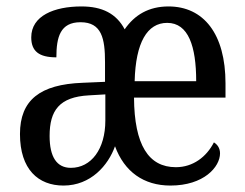

<svg xmlns="http://www.w3.org/2000/svg" viewBox="-20 -566 762 596"><path d="M177 10C262 10 316 -53 337 -112C366 -33 426 10 509 10C613 10 663 -48 663 -90C663 -107 654 -118 644 -124C621 -79 579 -47 526 -47C441 -47 397 -116 396 -263H680V-307C680 -461 612 -546 503 -546C442 -546 398 -520 367 -475C341 -524 297 -546 233 -546C148 -546 77 -517 77 -450C77 -407 101 -388 155 -388C155 -451 167 -497 230 -497C296 -497 306 -446 306 -373V-312L236 -309C105 -304 42 -256 42 -150C42 -40 99 10 177 10ZM589 -314H398C401 -434 437 -495 499 -495C565 -495 589 -422 589 -314ZM200 -45C156 -45 134 -79 134 -144C134 -223 164 -265 256 -270L307 -273V-192C307 -103 263 -45 200 -45Z"/></svg>

Font: Noto Serif Tamil Condensed
Style: Italic
Weight: 400
Width: 3
Italic angle: -12°
Designer: Indian Type Foundry, Tom Grace, and the Monotype Design Team
Foundry: Monotype Imaging Inc.
Version: Version 2.003